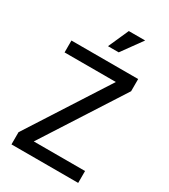

<svg xmlns="http://www.w3.org/2000/svg" viewBox="-219 -1017 984 1119"><g transform="rotate(30 272.5 -458.0)"><path d="M46 -1V-83L391 -620H46V-700H495V-618L150 -81H495V-1ZM319 -778H247L308 -915H418Z"/></g></svg>

Font: Inclusive Sans
Style: Regular
Weight: 400
Designer: Olivia King
Foundry: Olivia King
Version: Version 2.004